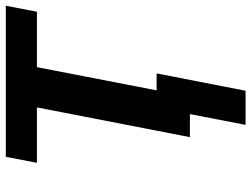

<svg xmlns="http://www.w3.org/2000/svg" viewBox="-126 -574 898 687"><g transform="rotate(-90 323.5 -230.0)"><path d="M427.2 -547.4 344.2 -119.1H404.8L342.8 199.2H220.7L259.3 0H176.8L283.2 -547.4H85L106.4 -658.7H647L625.5 -547.4Z"/></g></svg>

Font: Liberation Mono
Style: Bold Italic
Weight: 700
Italic angle: -12°
Monospace: yes
Designer: Steve Matteson
Foundry: Ascender Corporation
Version: Version 2.1.5